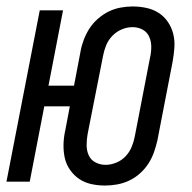

<svg xmlns="http://www.w3.org/2000/svg" viewBox="-23 -562 593 594"><path d="M302 12Q280 12 259.5 7.5Q239 3 222.5 -8Q206 -19 194 -36Q182 -53 177.5 -73Q173 -93 173.5 -115Q174 -137 179 -159L193 -233H114L69 0H-3L100 -530H172L127 -297H206L226 -402Q229 -420 236 -438.5Q243 -457 253.5 -473.5Q264 -490 280 -504Q296 -518 313.5 -526.5Q331 -535 350 -538.5Q369 -542 387 -542Q409 -542 430 -537.5Q451 -533 468 -522Q485 -511 496.5 -494Q508 -477 513 -457Q518 -437 516.5 -415Q515 -393 511 -371L464 -128Q460 -110 453.5 -91.5Q447 -73 436.5 -56.5Q426 -40 410.5 -26Q395 -12 377 -3.5Q359 5 340 8.5Q321 12 302 12ZM304 -52Q320 -52 337 -59Q354 -66 366 -79Q378 -92 384.5 -108Q391 -124 394 -140L441 -383Q445 -400 445 -417Q445 -434 438.5 -448.5Q432 -463 418 -470.5Q404 -478 387 -478Q370 -478 353.5 -471Q337 -464 324.5 -451Q312 -438 305.5 -422Q299 -406 296 -390L248 -147Q245 -130 245 -113Q245 -96 251.5 -81.5Q258 -67 272.5 -59.5Q287 -52 304 -52Z"/></svg>

Font: Lode
Style: Italic
Weight: 400
Italic angle: -11°
Monospace: yes
Designer: Belleve Invis
Foundry: Belleve Invis
Version: Version 29.2.0; ttfautohint (v1.8.3)